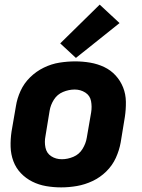

<svg xmlns="http://www.w3.org/2000/svg" viewBox="-20 -804 616 832"><path d="M245 8Q279 8 313.5 2Q348 -4 381 -19.5Q414 -35 440.5 -61Q467 -87 482 -120Q497 -153 503 -187L521 -297Q526 -330 525.5 -363Q525 -396 513.5 -425Q502 -454 481 -477Q460 -500 431.5 -513.5Q403 -527 371 -532.5Q339 -538 306 -538Q272 -538 237.5 -532.5Q203 -527 170 -511Q137 -495 110.5 -469Q84 -443 69 -410Q54 -377 49 -344L30 -234Q25 -200 26 -167.5Q27 -135 38 -105.5Q49 -76 70.5 -53.5Q92 -31 120 -17Q148 -3 180 2.5Q212 8 245 8ZM248 -114Q222 -114 202 -127Q182 -140 177 -164.5Q172 -189 177 -214L195 -324Q199 -349 213.5 -372Q228 -395 253 -405.5Q278 -416 304 -416Q329 -416 349.5 -403Q370 -390 374.5 -366Q379 -342 375 -317L356 -207Q352 -182 337.5 -158.5Q323 -135 298 -124.5Q273 -114 248 -114ZM309 -553 498 -704 412 -784 241 -616Z"/></svg>

Font: Iosevka Sparkle Heavy
Style: Italic
Weight: 900
Italic angle: -9°
Designer: Belleve Invis
Foundry: Belleve Invis
Version: Version 4.5.0; ttfautohint (v1.8.3)